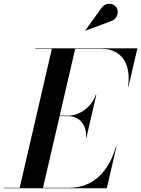

<svg xmlns="http://www.w3.org/2000/svg" viewBox="-66 -1009 756 1029"><path d="M530 -896C561.5 -905.5 574 -944 558.5 -968.5C545 -990.5 503.5 -1001 478.5 -967L391 -846L392 -844.5ZM302 -386.5C358.5 -386.5 402 -337.5 394.5 -270.5H397L450 -500.5H447C424.5 -433.5 358.5 -389.5 302 -389.5H254L337 -747.5H478C595 -747.5 637.5 -652 620 -545H622.5L670.5 -750H123V-747.5H212L39.5 -2.5H-46V0H506.5L558.5 -225H556C519.5 -98 440.5 -2.5 304 -2.5H164.5L253.5 -386.5Z"/></svg>

Font: Bodoni* 72pt Medium
Style: Italic
Weight: 500
Italic angle: -13°
Version: Version 2.3